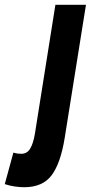

<svg xmlns="http://www.w3.org/2000/svg" viewBox="-151 -564 380 804"><path d="M209 -544 120 13Q103 119 65.5 169.5Q28 220 -50 220Q-67 220 -88.5 217Q-110 214 -131 207L-95 75Q-85 78 -77.5 79Q-70 80 -62 80Q-38 80 -25 59Q-12 38 -5 -3L81 -544Z"/></svg>

Font: Georama Condensed
Style: Bold Italic
Weight: 700
Width: 3
Italic angle: -9°
Designer: Jean-Baptiste Levee
Foundry: Production Type
Version: Version 1.000